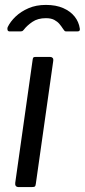

<svg xmlns="http://www.w3.org/2000/svg" viewBox="-20 -762 345 782"><path d="M126 -14Q125 -5 122 -2.5Q119 0 108 0H57Q48 0 44.5 -4.5Q41 -9 42 -17L113 -519Q114 -526 116 -528Q118 -530 124 -530H185Q191 -530 194.5 -526Q198 -522 197 -515ZM20 -634Q13 -634 11 -639Q9 -644 11 -651Q22 -674 43.5 -694.5Q65 -715 96 -728.5Q127 -742 167 -742Q208 -742 237.5 -729Q267 -716 284 -694.5Q301 -673 305 -646Q306 -641 304 -637.5Q302 -634 295 -634H249Q244 -634 241.5 -638Q239 -642 235 -647Q230 -655 222 -664.5Q214 -674 201 -681Q188 -688 167 -688Q134 -688 112 -673Q90 -658 77 -641Q73 -636 70 -635Q67 -634 63 -634Z"/></svg>

Font: Libre Franklin
Style: Italic
Weight: 400
Italic angle: -8°
Designer: Pablo Impallari, Rodrigo Fuenzalida, Nhung Nguyen
Foundry: Impallari Type
Version: Version 3.000